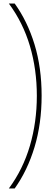

<svg xmlns="http://www.w3.org/2000/svg" viewBox="-20 -820 315 1084"><path d="M215 -280Q215 -122 175 10.5Q135 143 63 244H30Q110 136 149 2.5Q188 -131 188 -279Q188 -428 149 -560Q110 -692 30 -800H63Q135 -700 175 -569Q215 -438 215 -280Z"/></svg>

Font: Noto Sans Tamil SemiCondensed Thin
Style: Regular
Weight: 100
Width: 4
Designer: Jelle Bosma - Monotype Design Team
Foundry: Monotype Imaging Inc.
Version: Version 2.004; ttfautohint (v1.8.4.7-5d5b)